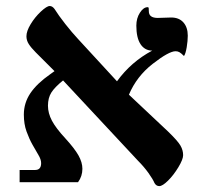

<svg xmlns="http://www.w3.org/2000/svg" viewBox="-20 -612 682 645"><path d="M610.8 -492.2Q610.8 -475.1 607.2 -453.1Q603.5 -431.2 598.1 -423.8Q588.4 -433.6 582.5 -436.8Q576.7 -439.9 569.8 -439.9Q547.4 -439.9 493.2 -397.7Q439 -355.5 413.1 -293.9L544.9 -169.9Q577.1 -138.7 586.2 -123Q595.2 -107.4 595.2 -90.8Q595.2 -76.7 579.1 -50Q563 -23.4 544.4 -5.1Q525.9 13.2 515.1 13.2Q504.9 13.2 499 2.9Q494.1 -9.3 478.8 -30.8Q463.4 -52.2 443.8 -71.8L191.9 -341.8Q164.1 -319.3 152.6 -301.3Q141.1 -283.2 141.1 -256.8Q141.1 -231.9 154.5 -206.5Q168 -181.2 199.2 -147.5Q230.5 -113.3 243.7 -89.8Q256.8 -66.4 256.8 -44.9Q256.8 -20 242.2 0H45.9V-41H98.1Q118.2 -41 118.2 -64Q118.2 -76.2 109.1 -91.3Q100.1 -106.4 89.1 -126Q78.1 -145.5 69.1 -170.4Q60.1 -195.3 60.1 -227.1Q60.1 -266.1 82 -298.8Q104 -331.5 148.9 -362.8L163.1 -373L100.1 -436Q84.5 -451.7 76.7 -463.9Q68.8 -476.1 68.8 -490.2Q68.8 -507.3 82.8 -530.5Q96.7 -553.7 116.9 -572.8Q137.2 -591.8 147 -591.8Q155.8 -591.8 163.1 -582Q176.8 -560.1 199.5 -531.2Q222.2 -502.4 242.2 -481L373 -338.9Q420.4 -404.3 491.2 -441.9Q465.8 -442.4 451.9 -463.9Q438 -485.4 438 -525.9Q438 -550.8 450 -569.3Q461.9 -587.9 476.1 -587.9Q479 -587.9 479.5 -585.2Q480 -582.5 480 -574.2Q480 -551.8 509.8 -551.8L555.2 -553.2Q581.5 -553.2 596.2 -536.6Q610.8 -520 610.8 -492.2Z"/></svg>

Font: Liberation Serif
Style: Bold
Weight: 700
Designer: Steve Matteson
Foundry: Ascender Corporation
Version: Version 2.1.5